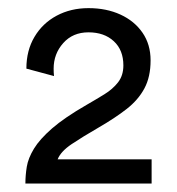

<svg xmlns="http://www.w3.org/2000/svg" viewBox="-20 -840 429 465"><path d="M41.5 -395.5Q41.5 -415.5 44.9 -436.3Q48.3 -457 62.3 -480Q76.2 -502.9 106.2 -529.1Q136.2 -555.2 189.5 -585.9Q212.4 -599.1 232.7 -611.6Q252.9 -624 265.9 -640.6Q278.8 -657.2 278.8 -681.6Q278.8 -718.8 255.6 -740.2Q232.4 -761.7 194.3 -761.7Q156.2 -761.7 133.1 -735.6Q109.9 -709.5 109.9 -673.8Q109.9 -670.4 110.1 -664.8Q110.4 -659.2 110.8 -655.8L43.9 -673.8Q43.9 -717.8 63.5 -750.7Q83 -783.7 117.2 -802Q151.4 -820.3 194.3 -820.3Q237.8 -820.3 271.7 -804.7Q305.7 -789.1 325.2 -760.7Q344.7 -732.4 344.7 -693.8Q344.7 -653.8 329.8 -626Q314.9 -598.1 286.9 -576.2Q258.8 -554.2 218.3 -530.8Q180.2 -508.8 153.6 -491Q127 -473.1 119.6 -454.1H347.2V-395.5H100.1H68.8Z"/></svg>

Font: Giphurs
Style: Regular
Weight: 400
Version: Version 2.010